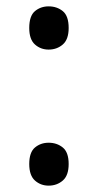

<svg xmlns="http://www.w3.org/2000/svg" viewBox="-20 -570 308 604"><path d="M72 -54Q72 -91 90 -106Q108 -121 133 -121Q159 -121 177.5 -106Q196 -91 196 -54Q196 -18 177.5 -2Q159 14 133 14Q108 14 90 -2Q72 -18 72 -54ZM72 -482Q72 -520 90 -535Q108 -550 133 -550Q159 -550 177.5 -535Q196 -520 196 -482Q196 -446 177.5 -430Q159 -414 133 -414Q108 -414 90 -430Q72 -446 72 -482Z"/></svg>

Font: hexuguzrati05
Style: Book
Weight: 400
Designer: Jelle Bosma - Monotype Design Team, Universal Thirst
Foundry: Monotype Imaging Inc.
Version: Version 2.106